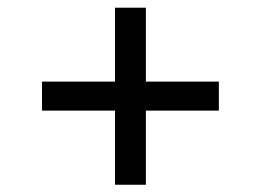

<svg xmlns="http://www.w3.org/2000/svg" viewBox="-20 -540 694 511"><path d="M286.1 -48.3V-519.5H368.2V-48.3ZM91.8 -245.6V-322.8H562.5V-245.6Z"/></svg>

Font: Inter 18pt
Style: Regular
Weight: 400
Designer: Rasmus Andersson
Foundry: rsms
Version: Version 4.001;git-66647c0bb